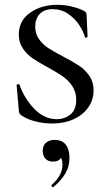

<svg xmlns="http://www.w3.org/2000/svg" viewBox="-20 -500 442 796"><path d="M241 -266Q283 -244 308 -227.5Q333 -211 350.5 -185.5Q368 -160 368 -125Q368 -87 346.5 -55.5Q325 -24 286 -6Q247 12 196 12Q158 12 123.5 2.5Q89 -7 67 -23Q58 -29 58 -43L49 -146Q49 -150 54 -151Q59 -152 61 -149Q81 -91 122.5 -48.5Q164 -6 215 -6Q248 -6 272 -25.5Q296 -45 296 -86Q296 -118 280 -142.5Q264 -167 240 -183.5Q216 -200 178 -221Q139 -242 115 -258.5Q91 -275 74.5 -299.5Q58 -324 58 -357Q58 -414 104.5 -447Q151 -480 217 -480Q273 -480 324 -457Q333 -453 335.5 -449.5Q338 -446 339 -439L343 -349Q343 -345 338 -344Q333 -343 332 -347Q326 -369 308.5 -396Q291 -423 262.5 -442.5Q234 -462 199 -462Q163 -462 144.5 -442Q126 -422 126 -389Q126 -360 141.5 -338Q157 -316 179 -301.5Q201 -287 241 -266ZM268 155Q268 190 251 219Q234 248 202 275L200 276Q196 276 194 272.5Q192 269 194 267Q239 227 239 184Q239 165 233 154Q224 170 199 170Q180 170 168.5 158Q157 146 157 126Q157 103 171 91.5Q185 80 207 80Q237 80 252.5 99.5Q268 119 268 155Z"/></svg>

Font: Cormorant SC Medium
Style: Regular
Weight: 500
Designer: Christian Thalmann (Catharsis Fonts)
Version: Version 3.000